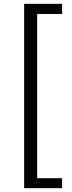

<svg xmlns="http://www.w3.org/2000/svg" viewBox="-20 -812 378 1002"><path d="M106 170V-792H304V-739H174V118H304V170Z"/></svg>

Font: Noto Sans SC Thin
Style: Regular
Weight: 400
Version: Version 2.004-H2;hotconv 1.0.118;makeotfexe 2.5.65603